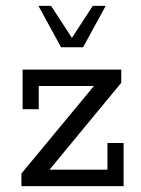

<svg xmlns="http://www.w3.org/2000/svg" viewBox="-20 -634 481 654"><path d="M53 0V-43L319 -364L330 -341H112V-262H57V-397H393V-352L128 -31L120 -56H346V-147H401V0ZM188 -473 111 -614H154L225 -505L296 -614H340L263 -473Z"/></svg>

Font: Rokkitt
Style: Regular
Weight: 400
Designer: Vernon Adams
Foundry: Vernon Adams
Version: Version 3.103